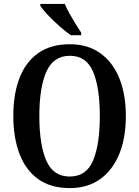

<svg xmlns="http://www.w3.org/2000/svg" viewBox="-20 -951 711 981"><path d="M336 10Q239 10 175 -36Q111 -82 79.5 -165Q48 -248 48 -359Q48 -470 79.5 -552Q111 -634 175 -679.5Q239 -725 337 -725Q428 -725 492 -679.5Q556 -634 589.5 -551.5Q623 -469 623 -358Q623 -247 589.5 -164.5Q556 -82 492 -36Q428 10 336 10ZM336 -49Q421 -49 455.5 -130.5Q490 -212 490 -358Q490 -504 455.5 -585Q421 -666 337 -666Q253 -666 217 -585Q181 -504 181 -358Q181 -212 216.5 -130.5Q252 -49 336 -49ZM342 -771Q316 -789 283.5 -817.5Q251 -846 224 -875Q197 -904 186 -921V-931H311Q320 -909 335 -882Q350 -855 366 -829Q382 -803 395 -784V-771Z"/></svg>

Font: Noto Serif Myanmar Cond SemBd
Style: Regular
Weight: 600
Width: 3
Designer: Ben Mitchell and the Monotype Design Team
Foundry: Monotype Imaging Inc.
Version: Version 2.106; ttfautohint (v1.8.4.7-5d5b)